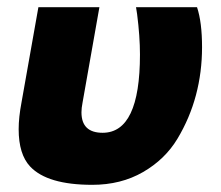

<svg xmlns="http://www.w3.org/2000/svg" viewBox="-20 -501 617 535"><path d="M529 -481Q543 -439 543 -369.5Q543 -300 526 -236Q509 -172 474.5 -114.5Q440 -57 378.5 -21.5Q317 14 237 14Q112 14 64 -37Q32 -71 32 -141Q32 -174 40 -216L87 -481H257L210 -215Q207 -200 207 -188Q207 -131 266 -131Q370 -131 370 -349Q370 -400 362 -462L359 -481Z"/></svg>

Font: Fugaz One
Style: Regular
Weight: 400
Designer: Daniel Hernandez
Foundry: Daniel Hernandez
Version: Version 1.002